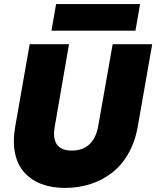

<svg xmlns="http://www.w3.org/2000/svg" viewBox="-20 -924 774 951"><path d="M55.2 -295.9 127 -705.1H321.8L251 -295.9Q240.7 -240.2 261.2 -209.2Q281.7 -178.2 335.9 -178.2Q390.1 -178.2 422.9 -209.2Q455.6 -240.2 465.8 -295.9L538.1 -705.1H733.9L662.1 -295.9Q648.9 -220.7 615 -162.1Q581.1 -103.5 533 -66.9Q484.9 -30.3 426.3 -11.7Q367.7 6.8 301.8 6.8Q237.3 6.8 186.5 -12.2Q135.7 -31.2 101.3 -69.1Q66.9 -106.9 54.7 -163.8Q42.5 -220.7 55.2 -295.9ZM234.9 -772 257.8 -903.8H673.8L650.9 -772Z"/></svg>

Font: Poppins ExtraBold
Style: Italic
Weight: 800
Italic angle: -10°
Designer: Ninad Kale (Devanagari), Jonny Pinhorn (Latin)
Foundry: Indian Type Foundry
Version: Version 3.200;PS 1.000;hotconv 16.6.54;makeotf.lib2.5.65590